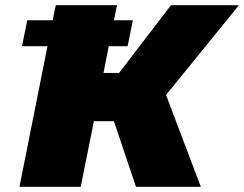

<svg xmlns="http://www.w3.org/2000/svg" viewBox="-20 -720 941 740"><path d="M620 -354 754 0H504L419 -253H342L291 0H55L163 -542H65L85 -642H183L195 -700H431L419 -642H492L472 -542H399L379 -439H439L639 -700H901Z"/></svg>

Font: Montserrat Alternates Black
Style: Italic
Weight: 900
Italic angle: -11.3°
Designer: Julieta Ulanovsky
Foundry: Julieta Ulanovsky
Version: Version 7.200